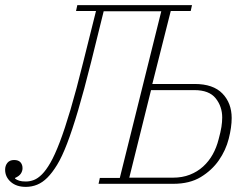

<svg xmlns="http://www.w3.org/2000/svg" viewBox="-63 -718 970 750"><path d="M38 12Q1 12 -21 -7.5Q-43 -27 -43 -55Q-43 -71 -34 -82Q-25 -93 -8 -93Q9 -93 17 -84Q25 -75 25 -61Q25 -50 18.5 -40Q12 -30 -4 -23V-20Q3 -15 12.5 -12Q22 -9 38 -9Q54 -9 69.5 -15Q85 -21 101 -37Q117 -53 134 -82.5Q151 -112 170.5 -163Q190 -214 212.5 -290Q235 -366 262 -475L312 -675H234L239 -698H687L682 -675H604L532 -390H697Q770 -390 806 -352.5Q842 -315 842 -257Q842 -221 830.5 -176Q819 -131 792 -92Q765 -53 721.5 -26.5Q678 0 614 0H322L327 -23H405L567 -674H342L293 -476Q265 -364 242 -286.5Q219 -209 199 -157Q179 -105 160 -74Q141 -43 122 -24Q103 -5 82 3.5Q61 12 38 12ZM613 -24Q649 -24 678.5 -35.5Q708 -47 730.5 -67.5Q753 -88 768 -115Q783 -142 791 -174Q799 -203 802 -222.5Q805 -242 805 -259Q805 -302 779.5 -334Q754 -366 696 -366H527L442 -24Z"/></svg>

Font: IBM Plex Serif ExtraLight
Style: Italic
Weight: 200
Italic angle: -14°
Designer: Mike Abbink, Paul van der Laan, Pieter van Rosmalen
Foundry: Bold Monday
Version: Version 2.5